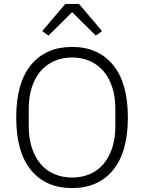

<svg xmlns="http://www.w3.org/2000/svg" viewBox="-20 -950 737 982"><path d="M349 12Q215 12 139 -79.5Q63 -171 63 -349Q63 -527 139 -618.5Q215 -710 349 -710Q482 -710 558 -618Q634 -526 634 -349Q634 -172 558 -80Q482 12 349 12ZM349 -42Q399 -42 439.5 -59.5Q480 -77 509 -111Q538 -145 554 -194Q570 -243 570 -305V-393Q570 -455 554 -504Q538 -553 509 -586.5Q480 -620 439.5 -638Q399 -656 349 -656Q299 -656 258 -638Q217 -620 188 -586.5Q159 -553 143 -504Q127 -455 127 -393V-305Q127 -243 143 -194Q159 -145 188 -111Q217 -77 258 -59.5Q299 -42 349 -42ZM384 -930 502 -791 470 -768 349 -888 228 -768 196 -791 314 -930Z"/></svg>

Font: IBM Plex Sans Thai Light
Style: Regular
Weight: 300
Designer: Mike Abbink, Paul van der Laan, Pieter van Rosmalen, Ben Mitchell, Mark Frömberg
Foundry: Bold Monday
Version: Version 1.2